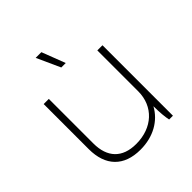

<svg xmlns="http://www.w3.org/2000/svg" viewBox="-195 -858 1002 1002"><g transform="rotate(-45 305.5 -357.0)"><path d="M283 -590H316L266 -720H224ZM272 6H273C367 6 442 -37 480 -107C480 -60 484 -23 489 0H517V-520H479V-218C479 -107 397 -31 278 -31H277C175 -31 121 -89 121 -191V-520H83V-187C83 -64 150 6 272 6Z"/></g></svg>

Font: Fixel Display ExtraLight
Style: Regular
Weight: 200
Designer: AlfaBravo + MacPaw
Foundry: Kyrylo Tkachov, Marchela Mozhyna, Serhii Makarenko, Maria Weinstein, Zakhar Kryvoshyya
Version: Version 1.211